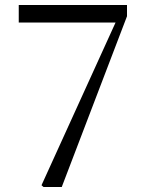

<svg xmlns="http://www.w3.org/2000/svg" viewBox="-20 -748 589 768"><path d="M154 0 146 -7 455 -686 446 -642V-658H55V-728H488V-683L227 0Z"/></svg>

Font: Noto Serif SC
Style: Regular
Weight: 400
Designer: Ryoko NISHIZUKA 西塚涼子 (kana & ideographs); Frank Grießhammer (Latin, Greek & Cyrillic); Wenlong ZHANG 张文龙 (bopomofo); San
Foundry: Adobe
Version: Version 2.002-H1;hotconv 1.1.0;makeotfexe 2.6.0